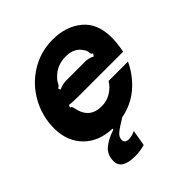

<svg xmlns="http://www.w3.org/2000/svg" viewBox="-211 -718 1071 1071"><g transform="rotate(-45 324.0 -183.0)"><path d="M617 -350Q617 -318 611 -280L606 -250H262Q200 -250 182 -254L176 -239Q184 -237 186.5 -232Q189 -227 192 -213Q197 -191 202 -181Q229 -119 306 -119Q347 -119 380.5 -139.5Q414 -160 433 -192H586Q551 -117 489.5 -64Q428 -11 344 5Q289 38 270.5 54.5Q252 71 252 92Q252 118 284 118Q308 118 335 105L319 199Q282 210 241 210Q136 210 136 144Q136 96 167.5 67.5Q199 39 259 19L261 12Q154 8 92.5 -55.5Q31 -119 31 -220Q31 -315 76.5 -397Q122 -479 201 -527.5Q280 -576 375 -576Q480 -576 548.5 -519.5Q617 -463 617 -350ZM481 -362Q474 -365 472 -369Q470 -373 469 -381Q469 -383 467 -392Q465 -401 456 -412Q427 -458 360 -458Q292 -458 247 -412Q234 -400 229 -390.5Q224 -381 223 -380Q219 -372 215.5 -368.5Q212 -365 204 -362L209 -347Q241 -361 267 -361H416Q444 -361 471 -347Z"/></g></svg>

Font: Open Sauce Sans ExBold Italic
Style: Regular
Weight: 800
Italic angle: -10°
Designer: Alfredo Marco Pradil
Foundry: Creative Sauce Fz LLC
Version: Version 1.477